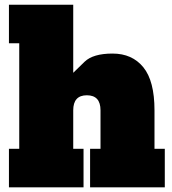

<svg xmlns="http://www.w3.org/2000/svg" viewBox="-20 -798 732 818"><path d="M408.2 -328.1Q408.2 -392.1 350.1 -392.1Q292 -392.1 292 -328.1V-164.1H335.9V0H18.1V-164.1H62V-613.8H18.1V-777.8H292V-487.8Q304.2 -500 340.3 -534.9Q376.5 -569.8 459.5 -569.8Q543 -569.8 590.6 -511.5Q638.2 -453.1 638.2 -328.1V-164.1H682.1V0H363.8V-164.1H408.2Z"/></svg>

Font: AlfaSlabOne-Regular
Style: Regular
Weight: 400
Designer: JM Sole
Foundry: JM Sole
Version: Version 1.001